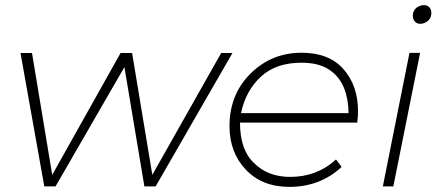

<svg xmlns="http://www.w3.org/2000/svg" viewBox="-20 -728 1714 750"><path d="M588 0H544L466 -466L197 0H153L60 -521H105L184 -45L451 -521H496L575 -45L844 -521H888Z M1110.5 2Q1003.5 2 940 -65.5Q876.5 -133 876.5 -235Q876.5 -359 958.5 -440.5Q1040.5 -522 1158.5 -522Q1265.5 -522 1322 -457.5Q1378.5 -393 1378.5 -294Q1378.5 -272 1375.5 -249H917.5Q917.5 -143 971.5 -92Q1025.5 -37 1113.5 -37Q1218.5 -37 1292.5 -105L1314.5 -76Q1230.5 2 1110.5 2ZM1341.5 -286Q1341.5 -339 1324 -383.8Q1306.5 -428.5 1266 -455.8Q1225.5 -483 1157.5 -483Q1057.5 -483 998.5 -428Q939.5 -373 921.5 -286Z M1622 -635Q1608 -635 1600.2 -644.5Q1592.5 -654 1592.5 -666Q1592.5 -686 1606.2 -697Q1620 -708 1636 -708Q1650 -708 1657.5 -699Q1665 -690 1665 -678Q1665 -657 1651 -646Q1637 -635 1622 -635ZM1516.5 0H1475.5L1579.5 -521.5H1621Z"/></svg>

Font: Argentum Sans ExtraLight
Style: Italic
Weight: 200
Italic angle: -11°
Designer: Julieta Ulanovsky (font), Cristiano Sobral (main changes and remaster)
Foundry: Julieta Ulanovsky (font), Cristiano Sobral (main changes and remaster)
Version: Version 2.007;June 15, 2022;FontCreator 14.0.0.2814 64-bit; 